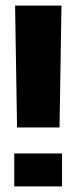

<svg xmlns="http://www.w3.org/2000/svg" viewBox="-20 -667 273 687"><path d="M34 -647H200L193 -211H41ZM31 -118H202V0H31Z"/></svg>

Font: Pridi SemiBold
Style: Regular
Weight: 600
Designer: Katatrad Team
Foundry: CadsonDemak
Version: Version 1.001